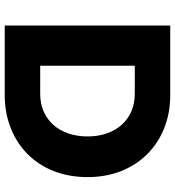

<svg xmlns="http://www.w3.org/2000/svg" viewBox="16 -756 740 812"><g transform="rotate(90 386.0 -350.0)"><path d="M88 0V-700H381Q458 -700 522 -674.5Q586 -649 632.5 -602Q679 -555 704 -491Q729 -427 729 -350Q729 -273 704 -208.5Q679 -144 632.5 -97.5Q586 -51 522 -25.5Q458 0 381 0ZM258 -116 235 -150H376Q418 -150 451 -164.5Q484 -179 507.5 -205Q531 -231 544 -268Q557 -305 557 -350Q557 -395 544 -432Q531 -469 507.5 -495Q484 -521 451 -535.5Q418 -550 376 -550H232L258 -582Z"/></g></svg>

Font: Mach
Style: Bold
Weight: 700
Version: Version 1.002